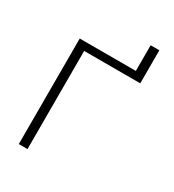

<svg xmlns="http://www.w3.org/2000/svg" viewBox="-208 -1002 1016 1120"><g transform="rotate(30 300.0 -442.0)"><path d="M531.7 -661.1H153.8V0H95.2V-710.9H473.1V-883.8H531.7Z"/></g></svg>

Font: Roboto Mono Light
Style: Regular
Weight: 300
Designer: Google
Version: Version 2.000985; 2015; ttfautohint (v1.3)